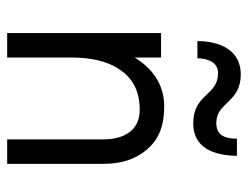

<svg xmlns="http://www.w3.org/2000/svg" viewBox="-100 -608 708 549"><g transform="rotate(90 254.5 -334.0)"><path d="M190 -603C254.5 -603 248.2 -532 333.5 -532C403.9 -532 425.3 -591.7 426 -657H377C377 -618.4 365.1 -598 332 -598C272.3 -598 274.6 -668 193 -668C124.5 -668 98.1 -608.8 98 -544H147C147.9 -572.7 157.3 -603 190 -603ZM145 -364.4V-440H75V0H145V-184C145 -240 155.5 -284.5 176.5 -317.5C199.8 -354.2 234.8 -379 295 -379C354.3 -379 379 -333 379 -275L379 0H449V-275C449 -326 435.7 -367.2 409 -398.5C381.3 -431.1 345.4 -449 284 -449C216.9 -449 171.6 -409.1 145 -364.4Z"/></g></svg>

Font: GI
Style: Regular
Weight: 400
Designer: Alfredo Marco Pradil
Version: Version 1.01 2015